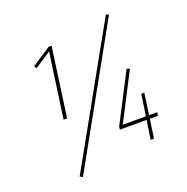

<svg xmlns="http://www.w3.org/2000/svg" viewBox="-141 -873 1039 1069"><g transform="rotate(-20 378.5 -338.0)"><path d="M256 -681 199 -271H178L232 -656L135 -592L126 -607L239 -681ZM600 -742 615 -733 170 66 154 57ZM682 -132 679 -112H631L615 0H595L612 -112H454L456 -130L605 -418L622 -411L478 -132H615L634 -259H652L634 -132Z"/></g></svg>

Font: Fira Sans Extra Condensed Thin
Style: Italic
Weight: 250
Width: 3
Italic angle: -8°
Designer: Carrois Corporate & Edenspiekermann AG
Foundry: Carrois Corporate GbR & Edenspiekermann AG
Version: Version 4.203